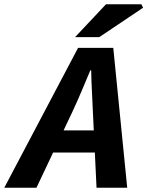

<svg xmlns="http://www.w3.org/2000/svg" viewBox="-82 -875 687 895"><path d="M-62 0 282 -652H446L511 0H368L351 -353Q349 -402 346.5 -449Q344 -496 343 -547H339Q318 -497 298 -449.5Q278 -402 255 -353L88 0ZM109 -164 134 -267H432L408 -164ZM268 -702 412 -855H577L585 -839L381 -702Z"/></svg>

Font: Source Sans 3
Style: Bold Italic
Weight: 700
Italic angle: -11°
Designer: Paul D. Hunt
Foundry: Adobe
Version: Version 3.052;hotconv 1.1.0;makeotfexe 2.6.0